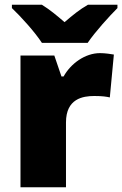

<svg xmlns="http://www.w3.org/2000/svg" viewBox="-20 -786 513 806"><path d="M156 -606H348C379 -652 439 -718 473 -752V-766H349C314 -746 286 -723 251 -693C216 -723 191 -744 156 -766H30V-752C68 -716 126 -652 156 -606ZM400 -563C337 -563 277 -519 247 -465H238L208 -553H66V0H257V-272C257 -372 328 -383 376 -383C411 -383 428 -380 441 -377L458 -557C447 -559 421 -563 400 -563Z"/></svg>

Font: Noto Sans Bengali Black
Style: Regular
Weight: 900
Designer: Jelle Bosma - Monotype Design Team
Foundry: Monotype Imaging Inc.
Version: Version 2.003